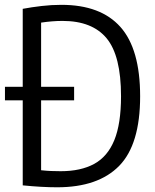

<svg xmlns="http://www.w3.org/2000/svg" viewBox="-22 -768 642 794"><path d="M214.5 6.5Q151 6.5 72 -1.5V-353H-1.5V-409H72V-731.5Q109.5 -738.5 150 -743.2Q190.5 -748 232 -748Q394.5 -748 476 -656.5Q557.5 -565 557.5 -370Q557.5 -170.5 470.8 -82Q384 6.5 214.5 6.5ZM229 -60Q312 -60 367.5 -90.2Q423 -120.5 450.8 -188.5Q478.5 -256.5 478.5 -370Q478.5 -537.5 419 -609.5Q359.5 -681.5 236.5 -681.5Q195 -681.5 148 -674.5V-409H284.5V-353H148V-64Q170.5 -61.5 190 -60.8Q209.5 -60 229 -60Z"/></svg>

Font: Encode Sans Cnd
Style: Regular
Weight: 400
Width: 3
Designer: Multiple Designers
Foundry: Impallari Type
Version: Version 3.002; ttfautohint (v1.8.3) -l 8 -r 50 -G 200 -x 14 